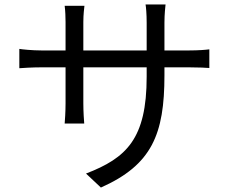

<svg xmlns="http://www.w3.org/2000/svg" viewBox="-20 -798 1040 864"><path d="M720 -459V-495H830C874 -495 911 -493 922 -492V-576C908 -574 874 -571 830 -571H720V-696C720 -735 724 -768 725 -778H635C637 -768 640 -735 640 -696V-571H355V-699C355 -734 359 -762 360 -772H271C274 -749 275 -720 275 -699V-571H167C125 -571 76 -576 67 -578V-491C79 -492 124 -495 167 -495H275V-333C275 -295 272 -252 271 -242H359C358 -252 355 -296 355 -333V-495H640V-453C640 -173 549 -87 367 -17L434 46C663 -56 720 -193 720 -459Z"/></svg>

Font: Source Han Sans TC
Style: Regular
Weight: 400
Designer: Ryoko NISHIZUKA 西塚涼子 (kana, bopomofo & ideographs); Paul D. Hunt (Latin, Greek & Cyrillic); Sandoll Communications 산돌커뮤니
Foundry: Adobe
Version: Version 2.002;hotconv 1.0.116;makeotfexe 2.5.65601